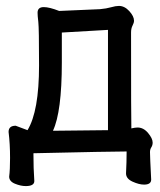

<svg xmlns="http://www.w3.org/2000/svg" viewBox="-20 -512 540 649"><path d="M67 117Q50 117 30.5 109Q11 101 11 85Q14 62 14 22Q14 -26 9 -66Q9 -87 33 -87L73 -72Q112 -136 112 -291Q112 -417 109.5 -438Q107 -459 107 -469Q107 -488 128 -488Q147 -488 180 -475L318 -481Q340 -483 355.5 -487.5Q371 -492 382 -492Q401 -492 417 -474.5Q433 -457 433 -442Q433 -435 428 -425.5Q423 -416 423 -402Q423 -101 424 -81V-78Q437 -81 445 -81Q465 -81 480.5 -62.5Q496 -44 496 -30Q496 -21 491.5 -14Q487 -7 487 2Q487 17 491 95Q491 112 467 112Q450 112 428 102Q406 92 406 74Q408 36 408 0Q357 0 93 6Q93 58 96 100Q96 117 67 117ZM159 -70 345 -72V-411L189 -402V-301Q189 -134 159 -70Z"/></svg>

Font: LXGW WenKai Mono TC
Style: Bold
Weight: 700
Designer: LXGW / Fontworks Inc.
Foundry: LXGW / Fontworks Inc.
Version: Version 1.330